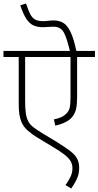

<svg xmlns="http://www.w3.org/2000/svg" viewBox="-20 -916 568 1108"><path d="M528 -587H425V-359Q425 -314 419.5 -289Q414 -264 399 -244Q384 -224 357.5 -211Q331 -198 299 -191L291 -227Q312 -231 330 -238.5Q348 -246 361 -259Q376 -272 381.5 -292Q387 -312 387 -358V-587H125V-335Q125 -290 129 -262.5Q133 -235 143 -216Q153 -197 172.5 -182Q192 -167 223 -148L309 -96Q357 -66 385 -44.5Q413 -23 425 -0.5Q437 22 437 52Q437 87 424 115.5Q411 144 391 172L358 152Q374 130 386 106Q398 82 398 55Q398 33 388 15Q378 -3 353 -23Q328 -43 282 -70L191 -125Q168 -139 141.5 -161.5Q115 -184 103 -214Q96 -232 92 -254.5Q88 -277 88 -321V-587H0V-622H528ZM385 -615Q367 -693 349 -727.5Q331 -762 288 -762Q272 -762 258 -760.5Q244 -759 229 -759Q198 -759 175 -768.5Q152 -778 133.5 -805Q115 -832 97 -885L130 -896Q143 -857 154.5 -834.5Q166 -812 183 -803Q200 -794 229 -794Q242 -794 258 -796Q274 -798 291 -798Q320 -798 343.5 -785Q367 -772 386.5 -733Q406 -694 422 -615Z"/></svg>

Font: Noto Sans Devanagari ExtraLight
Style: Regular
Weight: 200
Designer: Jelle Bosma - Monotype Design Team
Foundry: Monotype Imaging Inc.
Version: Version 2.004; ttfautohint (v1.8.4.7-5d5b)